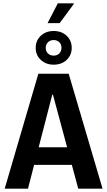

<svg xmlns="http://www.w3.org/2000/svg" viewBox="-20 -1126 640 1146"><path d="M8 0 209 -686H390L592 0H447L296 -561H292L147 0ZM130 -142V-247H464V-142ZM264 -988 325 -1106H420L421 -1103L336 -988ZM300 -740Q254 -740 223.5 -768.5Q193 -797 193 -840Q193 -884 223.5 -912.5Q254 -941 300 -941Q348 -941 378 -912.5Q408 -884 408 -840Q408 -797 378 -768.5Q348 -740 300 -740ZM300 -794Q321 -794 334 -807Q347 -820 347 -841Q347 -861 334 -874Q321 -887 300 -887Q280 -887 266.5 -874Q253 -861 253 -840Q253 -819 266.5 -806.5Q280 -794 300 -794Z"/></svg>

Font: Chivo Mono Medium SemiBold
Style: Regular
Weight: 600
Monospace: yes
Version: Version 1.008